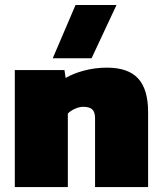

<svg xmlns="http://www.w3.org/2000/svg" viewBox="-20 -758 655 778"><path d="M193.8 -522 286.1 -737.8H452.1L351.1 -522ZM40 0V-474.1H241.2L246.1 -441.9Q274.4 -459.5 319.6 -471.7Q364.7 -483.9 413.1 -483.9Q499.5 -483.9 539.8 -439.9Q580.1 -396 580.1 -304.2V0H365.2V-278.8Q365.2 -303.7 354 -314.5Q342.8 -325.2 316.9 -325.2Q301.3 -325.2 283.4 -317.1Q265.6 -309.1 254.9 -297.9V0Z"/></svg>

Font: Kanit ExtraBold
Style: Regular
Weight: 800
Designer: Katatrad Team
Foundry: CadsonDemak
Version: Version 1.000;PS 001.000;hotconv 1.0.88;makeotf.lib2.5.64775